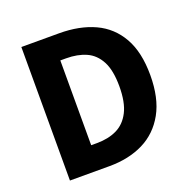

<svg xmlns="http://www.w3.org/2000/svg" viewBox="-118 -766 870 881"><g transform="rotate(-20 317.0 -326.0)"><path d="M77 0V-652H261Q361 -652 434.5 -618Q508 -584 548.5 -512.5Q589 -441 589 -329Q589 -217 548.5 -144Q508 -71 436.5 -35.5Q365 0 270 0ZM224 -119H252Q308 -119 349.5 -139Q391 -159 414.5 -205Q438 -251 438 -329Q438 -407 414.5 -451.5Q391 -496 349.5 -514.5Q308 -533 252 -533H224Z"/></g></svg>

Font: Mada
Style: Bold
Weight: 700
Designer: Khaled Hosny
Version: Version 1.5